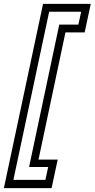

<svg xmlns="http://www.w3.org/2000/svg" viewBox="-70 -770 488 990"><path d="M-50 200 152 -750H398L366.5 -603H267.5L128.5 53H227.5L196 200ZM-1 157.5H164L178.5 91H80L235.5 -643H334L348.5 -709.5H183.5Z"/></svg>

Font: Tourney Condensed Regular
Style: Italic
Weight: 400
Width: 3
Italic angle: -12°
Designer: Tyler Finck
Foundry: Etcetera Type Co
Version: Version 1.010; ttfautohint (v1.8.3)